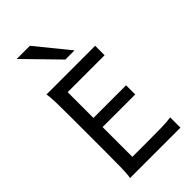

<svg xmlns="http://www.w3.org/2000/svg" viewBox="-296 -1074 1158 1158"><g transform="rotate(-45 283.0 -495.5)"><path d="M456.5 -412.6V-334.5H178.2V-80.6H307.1Q379.9 -80.6 429.2 -81.5Q478.5 -82.5 507.8 -87.9V0H78.1Q83.5 -29.3 84.5 -84.7Q85.4 -140.1 85.4 -212.4V-500.5Q85.4 -572.8 84.5 -628.2Q83.5 -683.6 78.1 -712.9H493.2V-632.3H178.2V-412.6ZM214.8 -991.2 385.7 -781.2H307.6L102.5 -991.2Z"/></g></svg>

Font: Andika
Style: Regular
Weight: 400
Designer: Victor Gaultney, Annie Olsen, Julie Remington, Don Collingsworth, Eric Hays
Foundry: SIL International
Version: Version 1.001